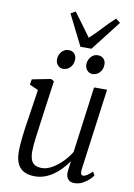

<svg xmlns="http://www.w3.org/2000/svg" viewBox="-104 -1031 773 1106"><g transform="rotate(10 283.0 -478.0)"><path d="M179 10Q144 10 118.2 -2Q92.5 -14 78.2 -41.8Q64 -69.5 64 -117.5Q64 -134 65.5 -156Q67 -178 70 -202.5Q73 -227 76 -250.5Q79 -274 82.5 -293.5L111 -482.5L60 -505.5L65.5 -537L174.5 -558.5L193 -548.5L157 -289Q154.5 -268.5 151.8 -247.8Q149 -227 146.2 -206.8Q143.5 -186.5 141.8 -167Q140 -147.5 140 -130Q140 -95.5 148.8 -76.8Q157.5 -58 173.5 -51Q189.5 -44 211 -44Q239.5 -44 270.2 -61.8Q301 -79.5 328.8 -107.5Q356.5 -135.5 375.5 -167L427 -553.5H503L439 -78.5Q436.5 -60.5 440.2 -51.2Q444 -42 452 -42Q462 -42 475 -50Q488 -58 505.5 -75.5L517 -54Q512.5 -46.5 497.2 -31.2Q482 -16 459.5 -3.5Q437 9 410.5 9Q382.5 9 370.5 -9Q358.5 -27 362.5 -55Q362.5 -57 363.2 -63Q364 -69 365.2 -77.5Q366.5 -86 367.5 -94.5Q368.5 -103 369.5 -109.5L368.5 -110Q352 -87 332 -65.5Q312 -44 288 -27Q264 -10 236.8 0Q209.5 10 179 10ZM232 -628Q214 -628 201 -642Q188 -656 188.5 -677.5Q189.5 -703.5 206 -721.8Q222.5 -740 245.5 -740Q267.5 -740 279.8 -726.5Q292 -713 291.5 -693Q291 -665 274 -646.5Q257 -628 232 -628ZM403.5 -628Q385.5 -628 372.8 -642Q360 -656 360 -677.5Q361 -703.5 377.2 -721.8Q393.5 -740 416.5 -740Q438.5 -740 451 -726.5Q463.5 -713 463 -693Q463 -665 445.8 -646.5Q428.5 -628 403.5 -628ZM309 -770.5 219 -950 247 -966Q271.5 -933 296.5 -899.2Q321.5 -865.5 347 -830Q383.5 -863.5 414.2 -897.2Q445 -931 483.5 -966L509.5 -945.5L373.5 -770.5Z"/></g></svg>

Font: Merriweather 36pt Light
Style: Italic
Weight: 300
Italic angle: -7.8°
Version: Version 2.101